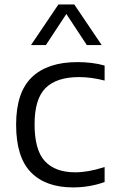

<svg xmlns="http://www.w3.org/2000/svg" viewBox="-20 -828 510 858"><path d="M306.5 9.5Q184 9.5 118 -58.2Q52 -126 52 -271Q52 -415.5 122.5 -483Q193 -550.5 326 -550.5Q357.5 -550.5 388.8 -546.8Q420 -543 447.5 -535V-468Q418.5 -475.5 390.5 -479.5Q362.5 -483.5 333 -483.5Q233 -483.5 183.8 -434.8Q134.5 -386 134.5 -272.5Q134.5 -157 180.8 -107.5Q227 -58 316 -58Q344.5 -58 376.2 -63.5Q408 -69 447.5 -81.5V-14.5Q380 9.5 306.5 9.5ZM118.5 -626.5 241 -808H312L434.5 -626.5H368L276.5 -765.5L185 -626.5Z"/></svg>

Font: Encode Sans Semi Expanded
Style: Regular
Weight: 400
Width: 6
Designer: Multiple Designers
Foundry: Impallari Type
Version: Version 3.000; ttfautohint (v1.8.3) -l 8 -r 50 -G 200 -x 14 